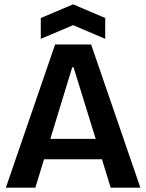

<svg xmlns="http://www.w3.org/2000/svg" viewBox="-20 -865 674 885"><path d="M7 0 234 -660H400L627 0H490L450 -131H183L143 0ZM313 -555 212 -225H421L319 -555ZM168 -686V-782L317 -845L465 -782V-686L317 -749Z"/></svg>

Font: Bricolage Grotesque 48pt SemiBold
Style: Regular
Weight: 600
Designer: Mathieu Triay
Foundry: Atelier Triay
Version: Version 1.000; ttfautohint (v1.8.4.7-5d5b);gftools[0.9.32]